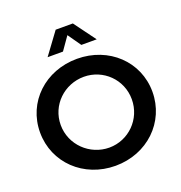

<svg xmlns="http://www.w3.org/2000/svg" viewBox="-160 -1056 1128 1198"><g transform="rotate(-20 404.5 -457.0)"><path d="M456 -920H342L236 -776H338L399 -863L460 -776H562ZM404 -704C193 -704 31 -552 31 -350C31 -149 193 6 404 6C615 6 777 -149 777 -350C777 -551 615 -704 404 -704ZM406 -584C534 -584 640 -482 640 -350C640 -218 534 -114 406 -114C277 -114 168 -218 168 -350C168 -482 276 -584 406 -584Z"/></g></svg>

Font: Montserrat_SPRD_medium Medium
Style: Regular
Weight: 400
Designer: Julieta Ulanovsky edited by Nelly Hempel
Foundry: Julieta Ulanovsky
Version: Version 4.000;PS 004.000;hotconv 1.0.88;makeotf.lib2.5.64775